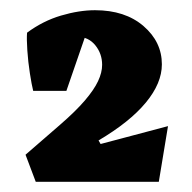

<svg xmlns="http://www.w3.org/2000/svg" viewBox="-20 -771 376 376"><path d="M50 -415 30 -468 98 -527Q128 -553 146 -574Q164 -595 172 -612Q180 -629 180 -644Q180 -666 166.5 -682.5Q153 -699 131 -699Q123 -699 112.5 -696Q102 -693 92 -687L33 -707Q64 -730 99.5 -740.5Q135 -751 166 -751Q225 -751 261 -720Q297 -689 297 -645Q297 -608 265.5 -570Q234 -532 173 -496L177 -489L309 -524L291 -415ZM45 -593Q42 -605 38.5 -627.5Q35 -650 33.5 -672.5Q32 -695 33 -707L149 -706L110 -593Z"/></svg>

Font: Eczar ExtraBold
Style: Regular
Weight: 800
Designer: Vaibhav Singh
Foundry: Rosetta Type Foundry
Version: Version 2.000